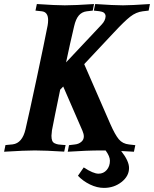

<svg xmlns="http://www.w3.org/2000/svg" viewBox="-37 -754 766 956"><path d="M136.2 -4.9Q87.9 -4.9 -16.6 1.5L-9.8 -31.7L26.4 -35.2Q73.7 -41.5 89.8 -109.4Q108.4 -189 146.5 -367.9Q184.6 -546.9 200.2 -627.4Q202.6 -640.6 202.6 -653.8Q202.6 -694.3 170.9 -697.8L139.6 -701.2L146.5 -733.9Q239.7 -727.5 285.6 -727.5Q335.9 -727.5 431.2 -733.9L424.8 -701.2L395.5 -697.8Q370.6 -694.8 355.5 -677Q340.3 -659.2 332 -623Q311.5 -536.6 292 -443.4L469.2 -631.8Q487.8 -651.4 488.8 -672.9Q488.8 -679.2 486.1 -683.8Q483.4 -688.5 479.7 -691.2Q476.1 -693.8 469 -695.8Q461.9 -697.8 457.3 -698.2Q452.6 -698.7 443.4 -699.7Q434.1 -700.7 430.2 -701.2L437 -733.9Q530.3 -727.5 575.2 -727.5Q614.3 -727.5 709.5 -733.9L703.1 -701.2L673.8 -697.8Q640.6 -693.8 611.3 -670.9Q582 -647.9 531.2 -593.3L382.3 -434.6L512.2 -136.7Q535.6 -83.5 554.4 -60.8Q573.2 -38.1 605.5 -34.7L636.7 -31.2L629.9 1.5Q610.4 0 566.4 -2Q605.5 47.4 605.5 82.5Q605.5 123 568.1 152.3Q530.8 181.6 480.5 181.6Q446.3 181.6 411.1 164.6Q376 147.5 351.1 121.1L379.9 79.6Q427.2 110.8 453.6 110.8Q478.5 110.8 494.4 92.3Q510.3 73.7 510.3 46.4Q510.3 24.4 488.8 -4.9H467.8Q395.5 -4.9 300.3 1.5L306.6 -31.2L335.9 -34.7Q354.5 -36.6 367.4 -47.4Q380.4 -58.1 380.4 -74.7Q380.4 -86.9 373.5 -103Q346.2 -167 277.8 -323.2L262.7 -307.6Q232.9 -164.1 221.7 -105Q219.2 -83 219.2 -78.1Q219.2 -62.5 222.9 -53.5Q226.6 -44.4 235.6 -40.3Q244.6 -36.1 253.7 -34.7Q262.7 -33.2 280.3 -32.2Q282.2 -32.2 283.4 -32.2Q284.7 -32.2 286.4 -32Q288.1 -31.7 289.6 -31.7L282.7 1Q188 -4.9 136.2 -4.9Z"/></svg>

Font: Flanker
Style: Bold Italic
Weight: 700
Italic angle: -12°
Designer: Flanker
Version: Version 2.000